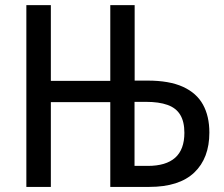

<svg xmlns="http://www.w3.org/2000/svg" viewBox="-20 -734 879 754"><path d="M83.5 0V-713.9H179.7V-416.5H413.1V-713.9H508.8V-417.5H559.6Q645 -417.5 698.5 -393.1Q752 -368.7 777.1 -323.2Q802.2 -277.8 802.2 -213.4Q802.2 -112.8 742.9 -56.4Q683.6 0 566.4 0H413.1V-333H179.7V0ZM508.3 -82.5H560.5Q631.8 -82.5 668 -114.7Q704.1 -147 704.1 -212.4Q704.1 -256.3 687.7 -283.2Q671.4 -310.1 637.9 -322Q604.5 -334 553.7 -334H508.3Z"/></svg>

Font: Open Sans SemiCondensed Medium
Style: Regular
Weight: 500
Width: 4
Designer: Monotype Design Team
Foundry: Monotype Imaging Inc.
Version: Version 3.000